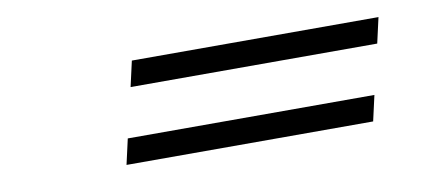

<svg xmlns="http://www.w3.org/2000/svg" viewBox="-37 -530 1074 460"><g transform="rotate(-10 500.0 -300.0)"><path d="M283 -360 297 -422H897L883 -360ZM241 -178 255 -240H855L841 -178Z"/></g></svg>

Font: Perun
Style: Bold Italic
Weight: 700
Italic angle: -12°
Foundry: Copyright (c) Stefan Peev, Context Ltd, 2016
Version: Version 1.027